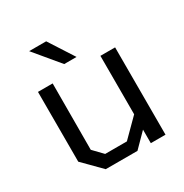

<svg xmlns="http://www.w3.org/2000/svg" viewBox="-168 -862 956 996"><g transform="rotate(-30 310.0 -364.5)"><path d="M267 -580 143 -729H245L341 -580ZM181 0 77 -105V-523H165L164 -126L218 -70H348L451 -173V-523H539V0H451V-81L371 0Z"/></g></svg>

Font: Tomorrow
Style: Regular
Weight: 400
Designer: Tony de Marco, Monica Rizzolli
Foundry: Just in Type
Version: Version 2.002